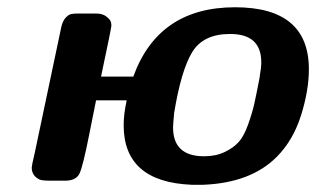

<svg xmlns="http://www.w3.org/2000/svg" viewBox="-20 -495 866 526"><path d="M66.9 -36.1Q66.9 -41 75.2 -76.2L147.9 -420.9Q151.9 -438 159.9 -446.5Q168 -455.1 175 -456.5Q182.1 -458 194.8 -458H242.2Q261.2 -458 271.7 -449.5Q282.2 -440.9 283.7 -435.1Q285.2 -429.2 285.2 -424.8Q285.2 -418.9 256.8 -285.2H345.2Q414.1 -475.1 624 -475.1Q826.2 -475.1 826.2 -305.2Q826.2 -247.1 804.7 -179Q783.2 -110.8 738.8 -65.9Q668 5.9 537.1 11.2H504.9Q318.8 3.4 318.8 -151.9Q318.8 -182.6 327.1 -220.2H243.2Q235.4 -182.1 224.1 -125Q207 -38.1 197.5 -19Q188 0 158.2 0H118.2Q96.2 0 88.9 -2.9Q66.9 -13.2 66.9 -36.1ZM454.1 -146Q454.1 -66.9 539.1 -66.9Q571.3 -66.9 595.2 -78.4Q619.1 -89.8 633.5 -105.5Q647.9 -121.1 659.4 -153.1Q670.9 -185.1 676.5 -210Q682.1 -234.9 690.9 -280.8Q690.9 -283.7 692.4 -291.7Q693.8 -299.8 694.8 -307.9Q695.8 -315.9 695.8 -324.2Q695.8 -402.3 609.9 -401.9Q536.6 -401.9 506.3 -351.8Q476.1 -301.8 457 -185.1Q454.1 -151.9 454.1 -146Z"/></svg>

Font: CMU Sans Serif
Style: BoldOblique
Weight: 700
Italic angle: -12°
Version: Version 0.7.0